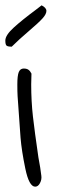

<svg xmlns="http://www.w3.org/2000/svg" viewBox="-25 -699 225 720"><path d="M41 -338Q40 -355 40 -382Q40 -416 45.5 -429Q51 -442 64 -442Q75 -442 81.5 -437.5Q88 -433 93 -423L92 -383Q92 -319 98.5 -262Q105 -205 119 -109Q127 -67 130 -40Q132 -26 125 -12.5Q118 1 107 1Q84 1 70 -66.5Q56 -134 52 -183Q48 -232 41 -338ZM-5 -547Q-5 -567 27 -596Q59 -625 109 -662L131 -679Q149 -670 149 -658Q149 -646 134.5 -630Q120 -614 86 -585Q46 -551 19 -524Q4 -524 -0.5 -528Q-5 -532 -5 -547Z"/></svg>

Font: Indie Flower
Style: Regular
Weight: 400
Designer: Kimberly Geswein
Foundry: Kimberly Geswein
Version: Version 2.000